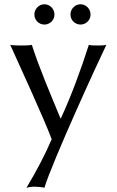

<svg xmlns="http://www.w3.org/2000/svg" viewBox="-20 -642 546 899"><path d="M28 -432C68 -343 187 -85 222 10C190 85 149 162 104 237C114 234 129 232 139 232C149 232 178 234 188 237C226 112 445 -365 478 -432C468 -429 445 -429 435 -429C425 -429 406 -429 396 -432C360 -319 313 -191 265 -88H263C214 -207 166 -318 129 -432C116 -429 94 -429 80 -429C67 -429 42 -429 28 -432ZM141 -574C141 -548 162 -527 188 -527C214 -527 235 -548 235 -574C235 -600 214 -622 188 -622C162 -622 141 -600 141 -574ZM310 -574C310 -548 331 -527 357 -527C383 -527 404 -548 404 -574C404 -600 383 -622 357 -622C331 -622 310 -600 310 -574Z"/></svg>

Font: Libertinus Sans
Style: Regular
Weight: 400
Designer: Philipp H. Poll, Khaled Hosny
Foundry: Caleb Maclennan
Version: Version 7.050;RELEASE